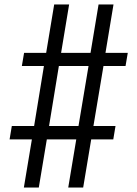

<svg xmlns="http://www.w3.org/2000/svg" viewBox="-20 -771 616 861"><path d="M286 70H353L389 -146H488L498 -206H399L444 -475H543L553 -534H453L489 -751H422L386 -534H254L290 -751H223L187 -534H88L78 -475H177L133 -206H33L23 -146H123L87 70H154L190 -146H322ZM332 -206H200L244 -475H377Z"/></svg>

Font: Iosevka Sparkle Light Oblique
Style: Regular
Weight: 300
Italic angle: -9°
Designer: Belleve Invis
Foundry: Belleve Invis
Version: Version 4.5.0; ttfautohint (v1.8.3)